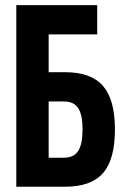

<svg xmlns="http://www.w3.org/2000/svg" viewBox="-20 -710 494 730"><path d="M42 -690.4H349.6V-579.1H165V-435.5H227.5Q326.2 -435.5 371.6 -383.3Q417 -331.1 417 -217.8Q417 -103.5 371.6 -51.8Q326.2 0 227.5 0H42ZM223.6 -324.2H165V-110.4H223.6Q260.7 -110.4 277.3 -136.2Q293.9 -162.1 293.9 -217.8Q293.9 -273.4 277.3 -298.8Q260.7 -324.2 223.6 -324.2Z"/></svg>

Font: Dinish Condensed
Style: Bold
Weight: 700
Width: 3
Designer: Bert Driehuis
Foundry: Playbeing
Version: Version 3.006; git-39231f3c-release